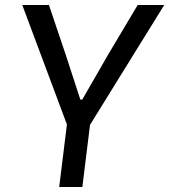

<svg xmlns="http://www.w3.org/2000/svg" viewBox="-20 -747 676 767"><path d="M249.5 -244 69 -727H175.5L242.5 -528.5L301 -349H308.5L411.5 -528L530 -727H636L337 -244ZM216.5 0 252.5 -292H345L309 0Z"/></svg>

Font: Spline Sans Mono
Style: Italic
Weight: 400
Italic angle: -4°
Monospace: yes
Designer: Eben Sorkin, Mirko Velimirovic
Foundry: Sorkin Type
Version: Version 1.004